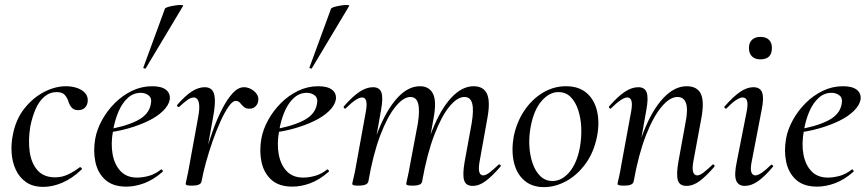

<svg xmlns="http://www.w3.org/2000/svg" viewBox="-20 -752 3555 786"><path d="M158 13Q114 13 86.5 -6.5Q59 -26 44.5 -57.5Q30 -89 27.5 -127Q25 -165 33 -202Q45 -264 80 -308Q115 -352 160.5 -375.5Q206 -399 250 -399Q274 -399 295 -392Q316 -385 328.5 -371Q341 -357 339 -337Q338 -322 328 -311.5Q318 -301 300 -301Q282 -301 273 -312Q264 -323 260 -337Q256 -350 246 -362.5Q236 -375 212 -375Q184 -375 162 -356.5Q140 -338 126 -306Q112 -274 104 -234Q95 -179 101.5 -131.5Q108 -84 133.5 -55Q159 -26 206 -26Q235 -26 261 -39Q287 -52 306 -67Q309 -69 313 -65Q317 -61 314 -58Q275 -21 235 -4Q195 13 158 13Z M497 12Q442 12 411 -16Q380 -44 370.5 -89Q361 -134 370 -185Q377 -223 398 -261Q419 -299 450 -330Q481 -361 520 -380Q559 -399 603 -399Q641 -399 659.5 -384.5Q678 -370 675 -345Q671 -321 647.5 -298Q624 -275 587 -257Q550 -239 504 -226Q458 -213 410 -208L412 -221Q487 -232 538 -256.5Q589 -281 597 -324Q603 -349 589.5 -360.5Q576 -372 556 -372Q526 -372 503 -351Q480 -330 465 -295Q450 -260 443 -218Q433 -164 441 -120.5Q449 -77 474 -51Q499 -25 541 -25Q564 -25 589.5 -32Q615 -39 639 -58Q641 -60 644.5 -56Q648 -52 646 -49Q608 -16 570.5 -2Q533 12 497 12ZM577 -473Q576 -470 570.5 -472Q565 -474 567 -476L655 -716Q656 -720 668 -723.5Q680 -727 695.5 -729.5Q711 -732 721.5 -731.5Q732 -731 729 -727Z M805 -9 795 -10Q804 -57 818 -110Q832 -163 850 -213.5Q868 -264 889 -305Q910 -346 932.5 -370.5Q955 -395 979 -395Q993 -395 1007.5 -387.5Q1022 -380 1031 -367Q1040 -354 1037 -338Q1035 -325 1025.5 -316Q1016 -307 1001 -307Q986 -307 977.5 -315Q969 -323 962.5 -331Q956 -339 945 -339Q932 -339 916 -316Q900 -293 883 -256Q866 -219 850.5 -174.5Q835 -130 823 -86.5Q811 -43 805 -9ZM766 8Q750 8 745 6Q740 4 740 1Q740 -2 745.5 -26Q751 -50 755 -74L791 -271Q797 -304 795.5 -321Q794 -338 788 -345.5Q782 -353 773 -353Q761 -353 745.5 -341.5Q730 -330 714 -315Q711 -312 707 -316Q703 -320 706 -323Q738 -360 765 -377.5Q792 -395 818 -395Q837 -395 847.5 -384Q858 -373 859.5 -347Q861 -321 853 -276L805 -9Q802 8 766 8Z M1177 12Q1122 12 1091 -16Q1060 -44 1050.5 -89Q1041 -134 1050 -185Q1057 -223 1078 -261Q1099 -299 1130 -330Q1161 -361 1200 -380Q1239 -399 1283 -399Q1321 -399 1339.5 -384.5Q1358 -370 1355 -345Q1351 -321 1327.5 -298Q1304 -275 1267 -257Q1230 -239 1184 -226Q1138 -213 1090 -208L1092 -221Q1167 -232 1218 -256.5Q1269 -281 1277 -324Q1283 -349 1269.5 -360.5Q1256 -372 1236 -372Q1206 -372 1183 -351Q1160 -330 1145 -295Q1130 -260 1123 -218Q1113 -164 1121 -120.5Q1129 -77 1154 -51Q1179 -25 1221 -25Q1244 -25 1269.5 -32Q1295 -39 1319 -58Q1321 -60 1324.5 -56Q1328 -52 1326 -49Q1288 -16 1250.5 -2Q1213 12 1177 12ZM1257 -473Q1256 -470 1250.5 -472Q1245 -474 1247 -476L1335 -716Q1336 -720 1348 -723.5Q1360 -727 1375.5 -729.5Q1391 -732 1401.5 -731.5Q1412 -731 1409 -727Z M1915 9Q1887 9 1880 -14Q1873 -37 1882 -89L1911 -248Q1920 -302 1913 -328.5Q1906 -355 1881 -355Q1852 -355 1819.5 -315.5Q1787 -276 1757.5 -198.5Q1728 -121 1708 -9L1694 -10Q1714 -128 1748.5 -216Q1783 -304 1827 -351.5Q1871 -399 1919 -399Q1959 -399 1973.5 -368Q1988 -337 1975 -267L1943 -89Q1938 -59 1942.5 -46.5Q1947 -34 1958 -34Q1969 -34 1984.5 -46Q2000 -58 2020 -77Q2024 -81 2028 -77Q2032 -73 2028 -69Q1996 -32 1969 -11.5Q1942 9 1915 9ZM1448 8Q1432 8 1427 6Q1422 4 1422 1Q1422 -2 1427.5 -24.5Q1433 -47 1437 -71L1478 -297Q1488 -353 1462 -353Q1451 -353 1434 -341.5Q1417 -330 1396 -309Q1393 -305 1389 -309.5Q1385 -314 1388 -317Q1423 -357 1451.5 -376Q1480 -395 1507 -395Q1534 -395 1541.5 -373Q1549 -351 1540 -302L1488 -9Q1484 8 1448 8ZM1669 8Q1653 8 1648 6Q1643 4 1643 1Q1643 -2 1648.5 -26Q1654 -50 1658 -74L1691 -249Q1699 -303 1691.5 -329Q1684 -355 1660 -355Q1631 -355 1598 -314Q1565 -273 1536 -196Q1507 -119 1488 -9L1473 -10Q1493 -127 1527.5 -214.5Q1562 -302 1606 -350.5Q1650 -399 1699 -399Q1737 -399 1752.5 -368.5Q1768 -338 1755 -268L1708 -9Q1706 8 1669 8Z M2207 14Q2157 14 2125.5 -14Q2094 -42 2083.5 -89Q2073 -136 2083 -193Q2095 -252 2126 -298.5Q2157 -345 2201.5 -372Q2246 -399 2297 -399Q2350 -399 2382 -371Q2414 -343 2424.5 -296Q2435 -249 2424 -193Q2411 -128 2377 -81.5Q2343 -35 2298 -10.5Q2253 14 2207 14ZM2242 -11Q2280 -11 2311 -47.5Q2342 -84 2354 -149Q2361 -189 2359.5 -228.5Q2358 -268 2347 -301.5Q2336 -335 2316 -355Q2296 -375 2266 -375Q2229 -375 2197.5 -339Q2166 -303 2153 -236Q2145 -195 2147 -155.5Q2149 -116 2160.5 -83Q2172 -50 2192.5 -30.5Q2213 -11 2242 -11Z M2790 9Q2762 9 2755 -14Q2748 -37 2757 -89L2786 -248Q2808 -355 2753 -355Q2722 -355 2688 -314.5Q2654 -274 2624 -197Q2594 -120 2574 -9L2560 -10Q2581 -127 2615.5 -214.5Q2650 -302 2695.5 -350.5Q2741 -399 2791 -399Q2834 -399 2849 -368Q2864 -337 2851 -267L2818 -89Q2813 -59 2818 -46.5Q2823 -34 2834 -34Q2845 -34 2860.5 -46Q2876 -58 2896 -77Q2899 -81 2903 -77Q2907 -73 2904 -69Q2872 -32 2845 -11.5Q2818 9 2790 9ZM2535 8Q2519 8 2513.5 6Q2508 4 2508 1Q2508 -2 2513.5 -25Q2519 -48 2523 -74L2564 -297Q2574 -353 2548 -353Q2537 -353 2520 -341.5Q2503 -330 2482 -309Q2479 -305 2475 -309.5Q2471 -314 2474 -317Q2509 -357 2537.5 -376Q2566 -395 2593 -395Q2620 -395 2627.5 -373Q2635 -351 2626 -302L2574 -9Q2571 8 2535 8Z M3029 9Q3002 9 2993.5 -13.5Q2985 -36 2996 -89L3037 -297Q3048 -353 3020 -353Q3009 -353 2992 -341.5Q2975 -330 2955 -309Q2952 -305 2947.5 -309.5Q2943 -314 2947 -317Q2982 -357 3010 -376Q3038 -395 3064 -395Q3092 -395 3100 -373Q3108 -351 3098 -302L3057 -89Q3051 -59 3056 -46.5Q3061 -34 3072 -34Q3083 -34 3099.5 -45.5Q3116 -57 3135 -76Q3139 -80 3143 -75.5Q3147 -71 3143 -68Q3111 -30 3083.5 -10.5Q3056 9 3029 9ZM3093 -509Q3071 -509 3058.5 -521Q3046 -533 3046 -556Q3046 -577 3058.5 -589Q3071 -601 3093 -601Q3116 -601 3128 -589Q3140 -577 3140 -556Q3140 -509 3093 -509Z M3325 12Q3270 12 3239 -16Q3208 -44 3198.5 -89Q3189 -134 3198 -185Q3205 -223 3226 -261Q3247 -299 3278 -330Q3309 -361 3348 -380Q3387 -399 3431 -399Q3469 -399 3487.5 -384.5Q3506 -370 3503 -345Q3499 -321 3475.5 -298Q3452 -275 3415 -257Q3378 -239 3332 -226Q3286 -213 3238 -208L3240 -221Q3315 -232 3366 -256.5Q3417 -281 3425 -324Q3431 -349 3417.5 -360.5Q3404 -372 3384 -372Q3354 -372 3331 -351Q3308 -330 3293 -295Q3278 -260 3271 -218Q3261 -164 3269 -120.5Q3277 -77 3302 -51Q3327 -25 3369 -25Q3392 -25 3417.5 -32Q3443 -39 3467 -58Q3469 -60 3472.5 -56Q3476 -52 3474 -49Q3436 -16 3398.5 -2Q3361 12 3325 12Z"/></svg>

Font: Cormorant Light Medium
Style: Italic
Weight: 500
Italic angle: -10°
Version: Version 4.000